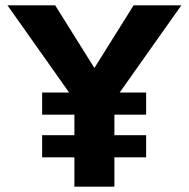

<svg xmlns="http://www.w3.org/2000/svg" viewBox="-20 -700 708 720"><path d="M259 -325 8 -680H187L334 -445L481 -680H660L409 -325V0H259ZM138 -353H528V-270H138ZM138 -193H528V-110H138Z"/></svg>

Font: Teachers[wght]
Style: Regular
Weight: 400
Designer: Alfredo Marco Pradil & Chank Diesel
Version: Version 1.000;Glyphs 3.1.2 (3151)